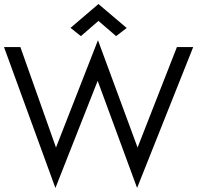

<svg xmlns="http://www.w3.org/2000/svg" viewBox="-20 -901 982 956"><path d="M81.5 -666.5 258.8 -166.5 467.8 -700.7 665 -166.5 860.8 -666.5H941.9L662.6 34.7L466.3 -498.5L255.9 35.2L0 -666.5ZM470.2 -880.9 610.8 -761.7 558.1 -721.2 470.2 -796.9 382.8 -721.2 331.1 -762.2Z"/></svg>

Font: NMS Futura Pro Book
Style: Regular
Weight: 400
Designer: Blend3rman
Version: Version 0.1